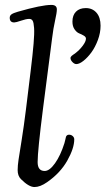

<svg xmlns="http://www.w3.org/2000/svg" viewBox="-20 -735 448 770"><path d="M84 -295.4 103 -450.7Q111.3 -518.6 114.7 -559.8Q118.2 -601.1 116.7 -623Q115.2 -645 110.8 -652.1Q106.4 -659.2 97.2 -659.2Q85 -659.2 64.5 -652.1Q43.9 -645 37.1 -645Q19 -645 19 -663.6Q19 -672.4 26.1 -677.5Q33.2 -682.6 51.8 -688Q146.5 -715.3 186 -715.3Q208 -715.3 208 -697.3Q208 -684.1 200.9 -652.8Q193.8 -621.6 189 -582L152.8 -301.8Q130.9 -130.4 130.9 -85Q130.9 -49.3 159.2 -49.3Q178.7 -49.3 200.7 -80.3Q222.7 -111.3 238.3 -160.6Q240.2 -166.5 241.9 -174.8Q243.7 -183.1 244.6 -186.3Q245.6 -189.5 248.5 -192.1Q251.5 -194.8 256.8 -194.8Q265.6 -194.8 271.7 -189.2Q277.8 -183.6 277.8 -176.3Q277.8 -140.6 249.8 -90.8Q221.7 -41 168.9 -4.4Q141.1 15.1 118.2 15.1Q95.7 15.1 64 -16.6Q50.8 -29.8 50.8 -52.7Q50.8 -70.8 54.4 -94.7Q58.1 -118.7 66.9 -173.6Q75.7 -228.5 84 -295.4ZM262.7 -502.4Q262.7 -504.9 264.4 -507.3Q266.1 -509.8 267.8 -511.2Q269.5 -512.7 273.9 -515.9Q278.3 -519 280.8 -520.5Q298.8 -534.2 311.8 -551.5Q324.7 -568.8 324.7 -580.1Q324.7 -586.9 316.2 -592Q307.6 -597.2 297.6 -601.1Q287.6 -605 279.1 -617.2Q270.5 -629.4 270.5 -648.4Q270.5 -673.8 284.7 -688.2Q298.8 -702.6 324.2 -702.6Q350.6 -702.6 366.9 -684.1Q383.3 -665.5 383.3 -631.8Q383.3 -603.5 372.6 -574.7Q361.8 -545.9 346.7 -525.1Q331.5 -504.4 314.9 -491.2Q298.3 -478 286.1 -478Q278.3 -478 270.5 -486.1Q262.7 -494.1 262.7 -502.4Z"/></svg>

Font: Cooper*
Style: Italic
Weight: 400
Italic angle: -7°
Designer: Owen Earl
Foundry: indestructible type*
Version: Version 0.001